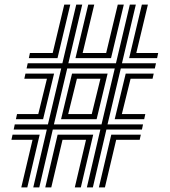

<svg xmlns="http://www.w3.org/2000/svg" viewBox="-20 -820 742 840"><path d="M125.5 0 184.8 -253.4H39.9L44.6 -275.9H189.7L247.8 -520.6H96.3L101.3 -543.2H252.9L313.6 -800H339.8L279 -543.2H487.3L548.1 -800H574.3L513.6 -543.2H662.4L657.4 -520.6H508.5L450.4 -275.9H605.8L601 -253.4H445.5L386.2 0H360L419.1 -253.4H211L151.8 0ZM215.9 -275.9H424.2L482.1 -520.6H274.1ZM247.1 -298.4 295.2 -498.1H450.8L402.7 -298.4ZM278.3 -320.9H381.4L419.4 -475.6H316.5ZM106.2 -565.7 110.9 -588.2H210.5L261.2 -800H287.5L231.6 -565.7ZM49.6 -298.4 54.5 -320.9H147.4L185.4 -475.6H86.4L91.4 -498.1H216.6L168.5 -298.4ZM73.1 0 122.4 -208.3H30L34.9 -230.8H153.6L99.4 0ZM310.2 -565.7 366.1 -800H392.4L341.6 -588.2H444.5L495.3 -800H521.7L465.8 -565.7ZM178 0 232.1 -230.8H387.8L333.6 0H307.2L356.3 -208.3H253.5L204.3 0ZM545 -565.7 600.7 -800H627.1L576.3 -588.2H672.1L667.3 -565.7ZM481.8 -298.4 530 -498.1H652.5L647.5 -475.6H551.3L513.1 -320.9H615.7L610.8 -298.4ZM412.6 0 466.8 -230.8H596.1L591.1 -208.3H488.3L439 0Z"/></svg>

Font: Big Shoulders Inline Text SC Thin
Style: Regular
Weight: 100
Designer: Patric King
Foundry: XO Type Co
Version: Version 2.002